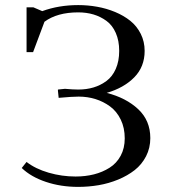

<svg xmlns="http://www.w3.org/2000/svg" viewBox="-20 -731 669 759"><path d="M65.9 -66.9 85 -90.8Q120.1 -63.5 172.4 -48.3Q224.6 -33.2 278.8 -33.2Q317.4 -33.2 351.3 -41.7Q385.3 -50.3 413.1 -67.9Q440.9 -85.4 457 -115.2Q473.1 -145 473.1 -184.1Q473.1 -225.6 457.3 -258.3Q441.4 -291 415 -310.3Q388.7 -329.6 357.2 -339.4Q325.7 -349.1 291 -349.1Q265.6 -349.1 211.9 -344.2L209 -372.1V-377L236.8 -379.9Q268.1 -377 289.1 -377Q321.8 -377 349.6 -385.3Q377.4 -393.6 400.9 -410.9Q424.3 -428.2 437.7 -458.7Q451.2 -489.3 451.2 -529.8Q451.2 -570.3 437.7 -600.8Q424.3 -631.3 400.9 -648.4Q377.4 -665.5 349.6 -673.8Q321.8 -682.1 289.1 -682.1Q206.1 -682.1 155.8 -645L110.8 -524.9H85V-702.1H111.8L147 -687Q212.4 -710.9 289.1 -710.9Q327.1 -710.9 364 -704.3Q400.9 -697.8 435.1 -683.6Q469.2 -669.4 495.1 -648.7Q521 -627.9 536.4 -597.2Q551.8 -566.4 551.8 -529.8Q551.8 -466.8 510.5 -425Q469.2 -383.3 401.9 -363.8Q478.5 -344.2 526.4 -299.3Q574.2 -254.4 574.2 -185.1Q574.2 -146 557.4 -113.3Q540.5 -80.6 512.5 -58.6Q484.4 -36.6 447.3 -21.2Q410.2 -5.9 370.1 1Q330.1 7.8 289.1 7.8Q220.2 7.8 161.4 -12Q102.5 -31.7 65.9 -66.9Z"/></svg>

Font: Dihjauti S
Style: Bold
Weight: 700
Designer: T. Christopher White
Version: Version 3.0.0